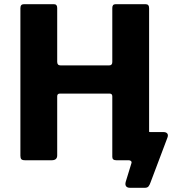

<svg xmlns="http://www.w3.org/2000/svg" viewBox="-20 -762 862 913"><path d="M598 131Q585 131 579.5 123.5Q574 116 578 102L605 14Q607 8 603 4Q599 0 592 0H551L682 -147Q682 -134 695 -134H757Q770 -134 775.5 -127Q781 -120 776 -107L696 105Q692 117 686.5 124Q681 131 669 131ZM501 -317H265Q252 -317 252 -304V-23Q252 0 226 0H99Q86 0 81.5 -5Q77 -10 77 -21V-723Q77 -742 93 -742H237Q252 -742 252 -724V-468Q252 -451 268 -451H499Q514 -451 514 -467V-724Q514 -742 529 -742H673Q689 -742 689 -723V-19Q689 0 673 0H533Q514 0 514 -16V-304Q514 -317 501 -317Z"/></svg>

Font: Libre Franklin
Style: Bold
Weight: 700
Designer: Pablo Impallari, Rodrigo Fuenzalida, Nhung Nguyen
Foundry: Impallari Type
Version: Version 3.000